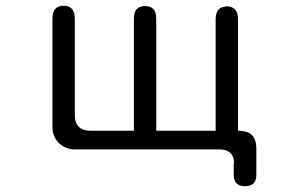

<svg xmlns="http://www.w3.org/2000/svg" viewBox="-20 -514 1040 663"><path d="M519.5 -447.3Q519.5 -472.7 509.3 -482.9Q499 -493.2 481 -493.2Q462.9 -493.2 452.6 -482.9Q442.4 -472.7 442.4 -447.3V-62.5H293Q265.6 -62.5 252 -76.2Q238.3 -89.8 238.3 -117.2V-448.2Q238.3 -473.6 228 -483.9Q217.8 -494.1 199.7 -494.1Q181.6 -494.1 171.4 -483.9Q161.1 -473.6 161.1 -448.2V-74.2Q161.1 -44.9 180.7 -22.5Q180.7 -22.5 181.6 -21.5Q205.1 1 236.3 2H738.3Q762.7 2 775.4 14.2Q788.1 26.4 788.1 47.9Q788.1 49.8 787.1 51.8V89.8Q787.1 109.4 796.9 119.1Q806.6 128.9 826.2 128.9Q845.7 128.9 855.5 119.1Q865.2 109.4 865.2 89.8V-3.9Q864.3 -33.2 850.1 -47.4Q835.9 -61.5 807.6 -62.5H801.8V-447.3Q801.8 -481.4 779.3 -489.3Q772.5 -492.2 764.6 -492.2Q756.8 -492.2 752 -490.2Q742.2 -488.3 736.3 -482.4Q724.6 -471.7 724.6 -447.3V-62.5H519.5Z"/></svg>

Font: FakePearl
Style: Light
Weight: 350
Version: Version 1.2